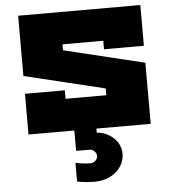

<svg xmlns="http://www.w3.org/2000/svg" viewBox="-64 -759 1018 1127"><g transform="rotate(-5 445.0 -195.0)"><path d="M85 -700H805V-460H570V-510H330V-475L805 -360V0H485V24Q515 26 540.5 38Q566 50 585 68Q604 86 614.5 110Q625 134 625 160Q625 190 612.5 217Q600 244 576.5 265Q553 286 519.5 298Q486 310 445 310Q426 310 408 308.5Q390 307 376 305Q359 303 345 300V190Q359 193 375 195Q403 200 435 200Q450 200 462.5 187.5Q475 175 475 160Q475 145 462.5 132.5Q450 120 435 120H355V0H85V-240H320V-190H560V-230L85 -345Z"/></g></svg>

Font: Imperial One
Style: Regular
Weight: 400
Designer: Jovanny Lemonad
Foundry: Jovanny Lemonad
Version: Version 1.000